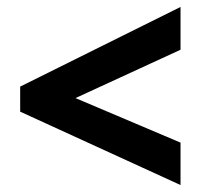

<svg xmlns="http://www.w3.org/2000/svg" viewBox="-20 -637 579 552"><path d="M499 -105V-227L197 -355L499 -494V-617L38 -388V-316Z"/></svg>

Font: Noto Sans Armenian SemiCondensed Medium
Style: Regular
Weight: 500
Width: 4
Designer: Monotype Design Team
Foundry: Monotype Imaging Inc.
Version: Version 2.008